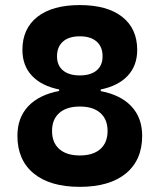

<svg xmlns="http://www.w3.org/2000/svg" viewBox="-20 -723 626 753"><path d="M293 9.8Q176.3 9.8 112.3 -42.7Q48.3 -95.2 48.3 -190.4Q48.3 -261.2 90.6 -306.2Q132.8 -351.1 211.9 -366.2V-372.1Q142.6 -386.2 105.2 -426Q67.9 -465.8 67.9 -527.3Q67.9 -610.8 126.7 -657Q185.5 -703.1 293 -703.1Q400.4 -703.1 459.2 -657Q518.1 -610.8 518.1 -527.3Q518.1 -465.8 481 -426Q443.8 -386.2 375 -372.1V-365.7Q453.6 -350.6 495.6 -305.7Q537.6 -260.7 537.6 -190.4Q537.6 -95.2 473.6 -42.7Q409.7 9.8 293 9.8ZM293 -427.2Q335.4 -427.2 358.9 -446.8Q382.3 -466.3 382.3 -502Q382.3 -539.6 358.9 -560.1Q335.4 -580.6 293 -580.6Q250.5 -580.6 227.1 -560.1Q203.6 -539.6 203.6 -502Q203.6 -466.3 227.1 -446.8Q250.5 -427.2 293 -427.2ZM293 -113.3Q345.2 -113.3 373.5 -138.4Q401.9 -163.6 401.9 -209.5Q401.9 -254.9 373.5 -280Q345.2 -305.2 293 -305.2Q241.2 -305.2 212.6 -280Q184.1 -254.9 184.1 -209.5Q184.1 -163.6 212.6 -138.4Q241.2 -113.3 293 -113.3Z"/></svg>

Font: Caskaydia Cove
Style: Bold
Weight: 700
Monospace: yes
Designer: Aaron Bell
Foundry: Saja Typeworks
Version: Version 4.300; ttfautohint (v1.8.3)